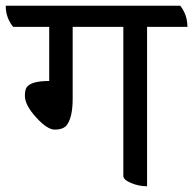

<svg xmlns="http://www.w3.org/2000/svg" viewBox="-56 -631 675 671"><path d="M599 -537H458V20Q429 20 402 8.5Q375 -3 375 -16V-537H198V-287Q198 -217 175 -191Q162 -178 135.5 -178Q109 -178 70 -221Q31 -264 31 -296Q31 -314 36 -324Q50 -348 116 -348V-537H-10Q-36 -569 -36 -611H574Q599 -579 599 -537Z"/></svg>

Font: Karma Medium
Style: Regular
Weight: 500
Designer: Joana Correia
Foundry: Indian Type Foundry
Version: Version 1.202;PS 1.0;hotconv 1.0.78;makeotf.lib2.5.61930; tt